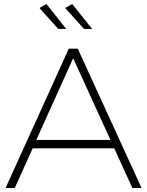

<svg xmlns="http://www.w3.org/2000/svg" viewBox="-20 -943 738 963"><path d="M312 -798 213 -923 178 -903 272 -798ZM442 -798 342 -923 307 -903 401 -798ZM644 0H690L370 -699H325L8 0H54L144 -199H553ZM162 -241 347 -651 534 -241Z"/></svg>

Font: Montserrat ExtraLight
Style: Regular
Weight: 250
Designer: Julieta Ulanovsky
Foundry: Julieta Ulanovsky
Version: Version 4.000